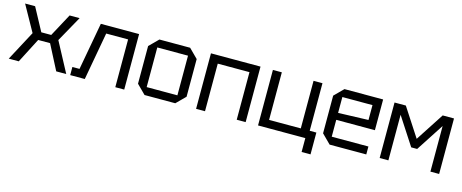

<svg xmlns="http://www.w3.org/2000/svg" viewBox="-40 -1145 4506 1871"><g transform="rotate(15 2213.5 -210.0)"><path d="M25 0 185 -300 40 -560H141L265 -330H365L489 -560H590L445 -300L605 0H504L375 -250H255L126 0Z M1190 -560V0H1100V-482H879L792 0H645V-82H717L804 -560Z M1305 -90V-470L1395 -560H1705L1795 -470V-90L1705 0H1395ZM1395 -80H1705V-480H1395Z M1915 0V-560H2415V0H2325V-480H2005V0Z M3040 -560V-80H3107V140H3017V0H2540V-560H2630V-80H2950V-560Z M3172 -90V-470L3262 -560H3652V-250H3262V-80H3632V0H3262ZM3262 -320 3566 -330V-480H3262Z M3767 0V-560H3881L4067 -274L4253 -560H4367V0H4279V-460L4097 -180H4037L3855 -460V0Z"/></g></svg>

Font: Tektur
Style: Regular
Weight: 400
Designer: Adam Jagosz
Foundry: Adam Jagosz
Version: Version 1.005;gftools[0.9.30]